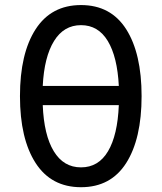

<svg xmlns="http://www.w3.org/2000/svg" viewBox="-20 -744 653 774"><path d="M60.5 -356.4Q60.5 -528.3 123.5 -626Q186.5 -723.6 306.6 -723.6Q426.8 -723.6 488.8 -626Q550.8 -528.3 550.8 -356.4Q550.8 -184.6 488.8 -86.9Q426.8 10.7 306.6 10.7Q186.5 10.7 123.5 -86.9Q60.5 -184.6 60.5 -356.4ZM306.6 -69.3Q377 -69.3 415.5 -134.3Q454.1 -199.2 459 -320.3H152.3Q157.2 -199.2 196.8 -134.3Q236.3 -69.3 306.6 -69.3ZM459 -397.5Q453.1 -514.6 414.6 -578.6Q376 -642.6 306.6 -642.6Q237.3 -642.6 197.8 -578.6Q158.2 -514.6 152.3 -397.5Z"/></svg>

Font: jf-openhuninn-2.0
Style: Regular
Weight: 400
Designer: [Kosugi Maru]
Designed by MOTOYA      

[Varela Round]
Joe Prince (Latin component); Avraham Cornfeld (Hebrew component)
Foundry: justfont CO.,LTD.
Version: 2.0